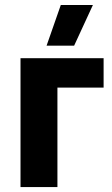

<svg xmlns="http://www.w3.org/2000/svg" viewBox="-20 -755 452 775"><path d="M62.8 0H211.8V-401.4H398.2V-520H62.8ZM279.2 -570.6 355 -734.8H225.4L168 -570.6Z"/></svg>

Font: Fixel Variable
Style: Regular
Weight: 100
Width: 3
Designer: AlfaBravo + MacPaw
Foundry: Kyrylo Tkachov, Marchela Mozhyna, Serhii Makarenko, Maria Weinstein, Zakhar Kryvoshyya
Version: Version 1.211